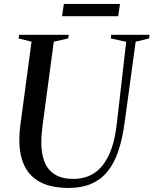

<svg xmlns="http://www.w3.org/2000/svg" viewBox="-20 -914 755 944"><path d="M647 -709 592 -306Q581 -226.5 560.2 -167Q539.5 -107.5 506.5 -68.2Q473.5 -29 427 -9.5Q380.5 10 318.5 10Q232.5 10 178.8 -18.2Q125 -46.5 100 -99.2Q75 -152 75 -225.5Q75 -242 76 -259.2Q77 -276.5 79.5 -294.5L135 -709L71.5 -725L74 -743H318L315.5 -725L244.5 -709L189.5 -299Q186.5 -276.5 184.8 -254.5Q183 -232.5 183 -212Q183 -161.5 197.8 -121.2Q212.5 -81 247.2 -57.8Q282 -34.5 342 -34.5Q400 -34.5 443.8 -63.2Q487.5 -92 516 -153.2Q544.5 -214.5 555 -312L600.5 -708.5L524.5 -725L527 -743H715L713 -725ZM294 -894.5H570L561 -834.5H285Z"/></svg>

Font: Merriweather 144pt
Style: Italic
Weight: 400
Italic angle: -7.8°
Version: Version 2.101